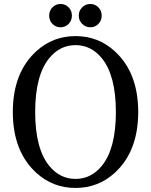

<svg xmlns="http://www.w3.org/2000/svg" viewBox="-20 -927 753 957"><path d="M389.6 -890.4Q406.7 -907.2 430.2 -907.2Q453.6 -907.2 470.2 -890.6Q486.8 -874 486.8 -849.1Q486.8 -824.2 470.2 -807.6Q453.6 -791 430.2 -791Q406.7 -791 389.6 -807.9Q372.6 -824.7 372.6 -849.1Q372.6 -873.5 389.6 -890.4ZM241.7 -890.6Q258.3 -907.2 281.7 -907.2Q305.2 -907.2 321.8 -890.6Q338.4 -874 338.4 -849.1Q338.4 -824.2 321.8 -807.6Q305.2 -791 281.7 -791Q258.3 -791 241.7 -807.6Q225.1 -824.2 225.1 -849.1Q225.1 -874 241.7 -890.6ZM487.3 -100.1Q557.6 -186 557.6 -368.4Q557.6 -550.8 487.3 -637.2Q434.1 -702.1 356.4 -702.1Q278.8 -702.1 225.6 -637.2Q155.3 -551.3 155.3 -368.9Q155.3 -186.5 225.6 -100.1Q278.8 -35.2 356.4 -35.2Q434.1 -35.2 487.3 -100.1ZM161.1 -65.4Q43.9 -172.4 43.9 -368.7Q43.9 -564.9 161.1 -671.9Q243.7 -747.1 356.4 -747.1Q469.2 -747.1 551.8 -671.9Q668.9 -564.9 668.9 -368.7Q668.9 -172.4 551.8 -65.4Q469.2 9.8 356.4 9.8Q243.7 9.8 161.1 -65.4Z"/></svg>

Font: Modern Antiqua
Style: Book
Weight: 400
Designer: Wojciech Kalinowski "wmk69" (wmk69@o2.pl)
Foundry: Wojciech Kalinowski "wmk69" (wmk69@o2.pl)
Version: Version 3.1.0; 2021-05-28